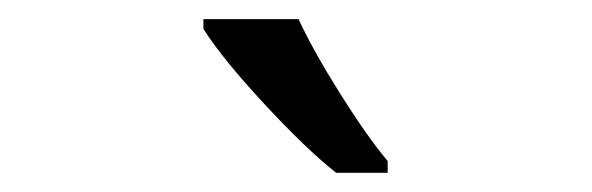

<svg xmlns="http://www.w3.org/2000/svg" viewBox="-20 -786 617 200"><path d="M383.8 -606H330.1Q298.3 -631.3 254.9 -678.2Q211.4 -725.1 191.9 -755.9V-766.1H291Q306.6 -732.4 334.5 -688.2Q362.3 -644 383.8 -618.2Z"/></svg>

Font: Open Sans Y to K
Style: Regular
Weight: 400
Version: Version 1.10